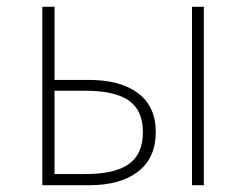

<svg xmlns="http://www.w3.org/2000/svg" viewBox="-20 -547 727 567"><path d="M105 0V-527H141V-311H243Q336 -311 388 -271.5Q440 -232 440 -157Q440 -81 388 -40.5Q336 0 243 0ZM141 -33H232Q319 -33 360.5 -62.5Q402 -92 402 -157Q402 -221 360.5 -250Q319 -279 232 -279H141ZM547 0V-527H582V0Z"/></svg>

Font: Noto Sans Korean Thin
Style: Regular
Weight: 250
Designer: Ryoko NISHIZUKA  (kana & ideographs); Paul D. Hunt (Latin, Greek & Cyrillic); Wenlong ZHANG  (bopomofo); Sandoll Communi
Foundry: Adobe Systems Incorporated
Version: Version 1.0001;PS 1;hotconv 1.0.78;makeotf.lib2.5.61930